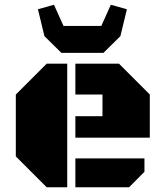

<svg xmlns="http://www.w3.org/2000/svg" viewBox="-20 -786 690 806"><path d="M262.2 0H175.8L46.4 -129.4V-389.2L175.8 -518.6H262.2ZM296.4 -208V-298.3H410.2V-389.2H296.4V-518.6H479.5L608.9 -389.2V-208ZM296.4 0V-121.1H586.4V-64.9L522 0ZM139.2 -747.1 206.5 -766.1 246.6 -677.2H405.3L445.3 -766.1L512.7 -747.1L485.4 -634.3L414.1 -564H237.8L166.5 -634.3Z"/></svg>

Font: Black Ops One
Style: Regular
Weight: 400
Designer: James Grieshaber
Foundry: James Grieshaber
Version: Version 1.002